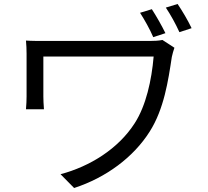

<svg xmlns="http://www.w3.org/2000/svg" viewBox="-20 -879 1040 961"><path d="M740 -833 681 -815C704 -779 730 -733 747 -693L808 -713C790 -750 762 -799 740 -833ZM869 -859 810 -841C834 -805 859 -760 878 -718L939 -738C920 -778 892 -825 869 -859ZM853 -640 793 -679C775 -675 751 -674 730 -674H216C173 -674 136 -674 110 -676C112 -655 113 -632 113 -610V-396C113 -377 112 -356 110 -332H200C198 -357 197 -381 197 -396V-596H749C739 -478 711 -350 654 -262C572 -134 430 -46 283 -7L351 62C511 10 648 -92 729 -220C801 -333 822 -475 840 -594C842 -604 849 -630 853 -640Z"/></svg>

Font: Source Han Sans TC
Style: Regular
Weight: 400
Designer: Ryoko NISHIZUKA 西塚涼子 (kana, bopomofo & ideographs); Paul D. Hunt (Latin, Greek & Cyrillic); Sandoll Communications 산돌커뮤니
Foundry: Adobe
Version: Version 2.002;hotconv 1.0.116;makeotfexe 2.5.65601